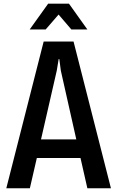

<svg xmlns="http://www.w3.org/2000/svg" viewBox="-20 -1006 626 1026"><path d="M410.2 -161.6H176.8L139.6 0H13.7L213.4 -784.2H373L572.8 0H446.8ZM387.7 -261.2 305.2 -627.9 296.9 -690.4H293.5L283.2 -627.9L199.2 -261.2ZM237.3 -986.3H348.6L446.8 -848.6H361.3L293 -928.2L224.1 -848.6H138.7Z"/></svg>

Font: Decalotype Medium
Style: Regular
Weight: 500
Designer: Alfredo Marco Pradil
Foundry: Alfredo Marco Pradil
Version: Version 1.0